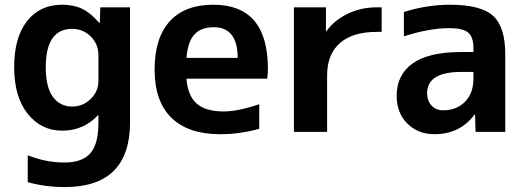

<svg xmlns="http://www.w3.org/2000/svg" viewBox="-20 -550 2191 801"><path d="M522.5 -519.5V-40Q522.5 229.5 252 230.5Q168.9 230.5 95.7 210V97.7Q169.9 127.9 249 127.9Q323.2 127.9 356.9 89.4Q390.6 50.8 390.6 -37.1V-69.3H388.7Q329.1 -4.9 239.3 -4.9Q151.4 -4.9 95.2 -75.7Q39.1 -146.5 39.1 -270Q39.1 -393.6 92.8 -461.9Q146.5 -530.3 239.3 -530.3Q287.1 -530.3 322.8 -513.2Q358.4 -496.1 393.6 -455.1H396.5L398.4 -519.5ZM170.9 -269.5Q170.9 -186.5 200.7 -146Q230.5 -105.5 281.2 -105.5Q326.2 -105.5 358.4 -137.2Q390.6 -168.9 390.6 -211.9V-320.3Q390.6 -366.2 358.4 -397.9Q326.2 -429.7 281.2 -429.7Q170.9 -429.7 170.9 -269.5Z M757.8 -308.6H971.7Q970.7 -436.5 872.1 -436.5Q819.3 -436.5 791.5 -406.7Q763.7 -377 757.8 -308.6ZM757.8 -221.7Q763.7 -149.4 801.3 -117.2Q838.9 -85 913.1 -85Q972.7 -85 1061.5 -115.2V-12.7Q977.5 10.7 896.5 9.8Q765.6 9.8 695.3 -58.6Q625 -127 625 -259.8Q625 -391.6 688 -460.9Q751 -530.3 870.1 -530.3Q1097.7 -530.3 1097.7 -262.7Q1097.7 -243.2 1094.7 -221.7Z M1206.1 -519.5H1339.8V-419.9H1341.8Q1375 -465.8 1430.7 -492.7Q1486.3 -519.5 1552.7 -519.5H1572.3V-417H1552.7Q1451.2 -417 1397.9 -370.1Q1344.7 -323.2 1344.7 -235.4V0H1206.1Z M1857.4 -530.3Q1985.4 -530.3 2036.6 -484.4Q2087.9 -438.5 2087.9 -323.2V0H1963.9L1961.9 -72.3H1960Q1899.4 9.8 1792 9.8Q1723.6 9.8 1679.2 -34.7Q1634.8 -79.1 1634.8 -150.4Q1634.8 -237.3 1701.2 -285.2Q1767.6 -333 1905.3 -333H1955.1V-349.6Q1955.1 -395.5 1933.1 -414.1Q1911.1 -432.6 1854.5 -432.6Q1771.5 -432.6 1665 -398.4V-500Q1761.7 -530.3 1857.4 -530.3ZM1955.1 -250H1905.3Q1762.7 -250 1761.7 -162.1Q1761.7 -129.9 1780.3 -109.9Q1798.8 -89.8 1828.1 -89.8Q1884.8 -89.8 1919.9 -125.5Q1955.1 -161.1 1955.1 -222.7Z"/></svg>

Font: Mgen+ 1c bold
Style: Bold
Weight: 700
Designer: [Source Han Sans]
Ryoko NISHIZUKA  (kana & ideographs); Paul D. Hunt (Latin, Greek & Cyrillic); Wenlong ZHANG  (bopomofo
Version: Version 1.059.20150602